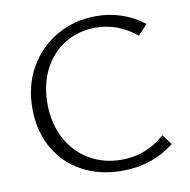

<svg xmlns="http://www.w3.org/2000/svg" viewBox="-76 -739 811 820"><g transform="rotate(-10 329.0 -329.0)"><path d="M57 -322Q57 -422 102 -500Q147 -578 223.5 -621Q300 -664 393 -664Q508 -664 600 -594L559 -550Q479 -616 383 -616Q308 -616 249 -580Q190 -544 157 -479.5Q124 -415 124 -332Q124 -246 159 -180Q194 -114 256 -77.5Q318 -41 396 -41Q503 -41 584 -114L617 -70Q520 6 391 6Q292 6 216.5 -35Q141 -76 99 -150.5Q57 -225 57 -322Z"/></g></svg>

Font: Ysabeau SC Semilight
Style: Regular
Weight: 300
Designer: Christian Thalmann (Catharsis Fonts)
Version: Version 0.003